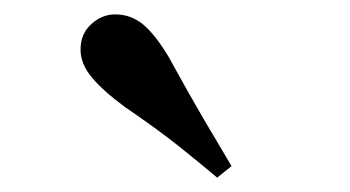

<svg xmlns="http://www.w3.org/2000/svg" viewBox="-20 -875 487 267"><path d="M302 -644 282 -628Q256 -650 227 -673Q198 -696 154 -726Q124 -748 108 -767Q92 -786 92 -806Q92 -828 107 -841.5Q122 -855 140 -855Q162 -855 179 -841Q196 -827 215 -795Q243 -744 263.5 -709Q284 -674 302 -644Z"/></svg>

Font: Noto Serif TC ExtraLight
Style: Bold
Weight: 700
Version: Version 2.002-H1;hotconv 1.1.0;makeotfexe 2.6.0